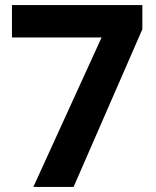

<svg xmlns="http://www.w3.org/2000/svg" viewBox="-20 -734 612 754"><path d="M111 0 379 -587H27V-714H539V-619L269 0Z"/></svg>

Font: Noto Sans Thaana
Style: Bold
Weight: 700
Designer: David Williams
Foundry: Google Inc.
Version: Version 3.001; ttfautohint (v1.8.4.7-5d5b)